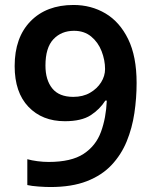

<svg xmlns="http://www.w3.org/2000/svg" viewBox="-20 -743 612 773"><path d="M530 -409Q530 -348 521 -287.5Q512 -227 490 -173.5Q468 -120 429 -78.5Q390 -37 329.5 -13.5Q269 10 183 10Q163 10 135 8Q107 6 90 2V-102Q108 -97 131 -94Q154 -91 176 -91Q267 -91 316.5 -123.5Q366 -156 386.5 -212Q407 -268 410 -338H404Q382 -303 345 -279Q308 -255 241 -255Q150 -255 94.5 -313Q39 -371 39 -477Q39 -592 103 -657.5Q167 -723 276 -723Q347 -723 404.5 -689Q462 -655 496 -585.5Q530 -516 530 -409ZM278 -619Q227 -619 195 -585Q163 -551 163 -479Q163 -421 190.5 -387Q218 -353 275 -353Q314 -353 342.5 -369.5Q371 -386 387 -411.5Q403 -437 403 -465Q403 -501 389 -537Q375 -573 347 -596Q319 -619 278 -619Z"/></svg>

Font: Noto Sans Bassa Vah SemiBold
Style: Regular
Weight: 600
Designer: Monotype Design Team
Foundry: Monotype Imaging Inc.
Version: Version 2.002; ttfautohint (v1.8.4.7-5d5b)